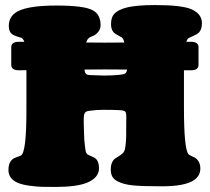

<svg xmlns="http://www.w3.org/2000/svg" viewBox="-20 -736 839 766"><path d="M85.4 -295.4V-420.4V-456.1Q71.8 -455.6 55.2 -455.6Q24.9 -455.6 24.9 -477.5V-547.4Q24.9 -569.3 55.2 -569.3H77.1Q72.3 -582.5 64.5 -585.4Q60.5 -586.9 54.2 -588.6Q47.9 -590.3 44.4 -591.6Q41 -592.8 36.4 -595Q31.7 -597.2 28.3 -599.6Q15.1 -609.4 15.1 -632.3Q15.1 -664.1 38.1 -682.6Q76.7 -713.9 204.6 -713.9Q314.9 -713.9 349.6 -695.3Q381.3 -678.7 381.3 -635.7Q381.3 -614.3 362.3 -599.1Q356.9 -594.7 347.7 -591.3Q338.4 -587.9 333.5 -583.5Q327.1 -577.1 323.7 -566.4Q348.6 -565.9 393.1 -565.9H403.3Q450.2 -565.9 476.1 -566.4L475.6 -567.9Q473.1 -578.6 469.7 -583Q466.3 -587.4 457.5 -591.3Q439 -600.6 432.6 -607.9Q422.9 -619.6 422.9 -639.6Q422.9 -668.5 438 -682.9Q453.1 -697.3 482.4 -705.1Q520.5 -715.8 599.1 -715.8Q706.1 -715.8 744.6 -698.7Q785.6 -680.2 785.6 -643.6Q785.6 -618.2 773.4 -606Q767.1 -599.6 751.5 -592.8Q735.8 -585.9 732.4 -584Q727.1 -580.6 723.1 -569.3H742.2Q772 -569.3 772 -547.4V-477.5Q772 -455.6 742.2 -455.6H713.9V-407.2V-307.1Q713.9 -144 731.4 -121.6Q735.4 -116.7 747.1 -112.1Q758.8 -107.4 764.2 -102.1Q779.3 -87.9 779.3 -64.5Q779.3 -34.2 753.4 -17.1Q717.3 7.3 625.5 7.3Q547.9 7.3 511 3.7Q474.1 0 450.7 -11.7Q436 -19 429 -30Q421.9 -41 421.9 -60.5Q421.9 -83.5 432.6 -97.2Q436.5 -101.6 440.9 -104.7Q445.3 -107.9 451.4 -111.3Q457.5 -114.7 461.4 -117.7Q476.1 -127.9 478.5 -141.1Q483.4 -167 483.4 -198.7Q483.4 -208.5 483.6 -233.4Q483.9 -258.3 483.9 -270.5Q483.9 -286.1 479.5 -290.8Q475.1 -295.4 459 -296.4Q437 -297.9 392.1 -297.9Q366.2 -297.9 335.9 -293.9Q322.3 -292.5 318.1 -284.9Q314 -277.3 314 -262.2Q314 -249 314.2 -239Q314.5 -229 314.9 -218.8Q315.4 -208.5 315.4 -201.2Q315.4 -188 316.4 -176.8Q317.4 -165.5 318.8 -154.5Q320.3 -143.6 320.8 -139.2Q322.3 -124.5 330.6 -119.1Q333.5 -117.2 345.2 -112.3Q356.9 -107.4 361.3 -103.5Q375 -91.8 375 -64.5Q375 -26.9 326.7 -6.8Q285.2 9.8 200.7 9.8Q166 9.8 146.2 9.3Q126.5 8.8 97.9 4.9Q69.3 1 51.8 -6.3Q13.7 -22.5 13.7 -57.6Q13.7 -84 25.9 -96.7Q31.2 -102.5 36.9 -105.2Q42.5 -107.9 50.3 -110.4Q58.1 -112.8 63.5 -115.7Q85.4 -127 85.4 -295.4ZM393.1 -459Q344.2 -459 316.9 -458.5Q318.4 -446.3 322.8 -441.7Q327.1 -437 338.4 -436.5Q376.5 -434.6 393.6 -434.6Q430.7 -434.6 456.5 -437.5Q472.7 -439 479 -442.6Q485.4 -446.3 486.8 -458.5Q457 -459 403.3 -459Z"/></svg>

Font: Cooper* Black
Style: Regular
Weight: 900
Designer: Owen Earl
Foundry: indestructible type*
Version: Version 0.001